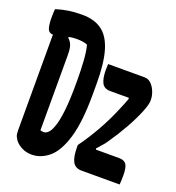

<svg xmlns="http://www.w3.org/2000/svg" viewBox="-132 -826 865 942"><g transform="rotate(20 300.0 -355.0)"><path d="M138 -720Q200 -720 240 -691.5Q280 -663 299.5 -598.5Q319 -534 319 -425V-371Q319 -227 294 -143.5Q269 -60 227.5 -25Q186 10 137 10Q110 10 87.5 -1Q65 -12 51 -29Q43 -40 39 -50Q35 -60 35 -82V-579Q14 -579 7 -598Q0 -617 0 -657Q0 -670 0.5 -680Q1 -690 2 -700Q33 -710 65.5 -715Q98 -720 138 -720ZM138 -117Q142 -116 146 -115Q150 -114 156 -114Q167 -114 178.5 -124.5Q190 -135 200.5 -164.5Q211 -194 217.5 -249.5Q224 -305 224 -396V-405Q224 -465 220.5 -513Q217 -561 209 -590Q188 -599 152 -599Q141 -599 131 -598Q121 -597 112 -595L111 -590Q126 -577 132 -559Q138 -541 138 -511ZM339 -536H529Q550 -536 565 -520.5Q580 -505 588 -483.5Q596 -462 596 -443V-437Q596 -418 579 -376Q562 -334 533.5 -283Q505 -232 471 -183Q461 -167 448.5 -153.5Q436 -140 425 -127L426 -121H548Q575 -121 585.5 -104.5Q596 -88 596 -47Q596 -34 595.5 -22Q595 -10 594 0H396Q362 0 348.5 -25Q335 -50 335 -100V-112Q371 -161 405.5 -221.5Q440 -282 467 -347Q474 -362 480 -378Q486 -394 492 -409L491 -415H394Q362 -415 350 -438.5Q338 -462 338 -505Q338 -513 338.5 -521Q339 -529 339 -536Z"/></g></svg>

Font: Recursive Mn Csl St SmB
Style: Regular
Weight: 600
Monospace: yes
Version: Version 1.079;hotconv 1.0.112;makeotfexe 2.5.65598; ttfautoh